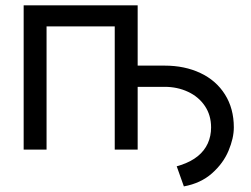

<svg xmlns="http://www.w3.org/2000/svg" viewBox="-20 -550 922 706"><path d="M452.3 -308.7H585.6Q659.2 -308.7 717 -281.4Q774.9 -254.1 807.3 -202.5Q839.8 -150.9 839.8 -81.5Q839.8 -42.1 820.4 4.1Q801.1 50.4 759.7 87.2Q718.2 124 656.1 135.4L629.8 61.5Q634 60.4 637.8 59.2Q641.6 58 645.7 56.6Q682.3 44.5 707.2 24.3Q732 4.1 744.1 -22.8Q756.2 -49.7 756.2 -81.5Q756.2 -126.4 733.4 -160.2Q710.6 -194.1 671.4 -212.4Q632.3 -230.7 585.6 -230.7H452.3ZM67 -530.4H486.2V0H401.9V-453H151.2V0H67Z"/></svg>

Font: Pretendard Variable
Style: Regular
Weight: 400
Designer: Base glyphs from Inter by Rasmus Andersson; Hangul glyphs from Noto Sans CJK(Source Han Sans) by Jang Soo-young and Kang
Foundry: Kil Hyung-jin
Version: Version 1.100;FEAKit 1.0